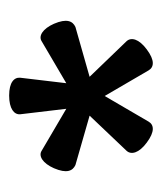

<svg xmlns="http://www.w3.org/2000/svg" viewBox="13 -783 354 420"><g transform="rotate(-90 190.0 -573.0)"><path d="M230 -706C231 -719 220 -730 191 -730C162 -730 149 -719 150 -706L162 -605L70 -659C59 -666 43 -657 32 -632C20 -604 26 -591 39 -585L147 -554L70 -473C61 -463 65 -446 88 -429C112 -411 127 -413 134 -425L190 -521L246 -425C253 -413 268 -411 292 -429C315 -446 319 -463 310 -473L232 -554L341 -585C354 -591 360 -604 348 -632C337 -657 321 -666 310 -659L218 -605Z"/></g></svg>

Font: Berkshire Swash
Style: Regular
Weight: 700
Designer: Astigmatic (AOETI)
Foundry: Astigmatic (AOETI)
Version: Version 1.000